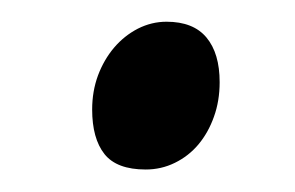

<svg xmlns="http://www.w3.org/2000/svg" viewBox="-20 -135 269 175"><path d="M180.2 -60.1Q180.2 -43 175 -28.6Q169.9 -14.2 160.9 -3.4Q151.9 7.3 139.4 13.4Q127 19.5 112.8 19.5Q86.4 19.5 75.2 5.4Q64 -8.8 64 -35.2Q64 -51.8 69.3 -66.2Q74.7 -80.6 84 -91.6Q93.3 -102.5 105.7 -108.9Q118.2 -115.2 131.8 -115.2Q156.2 -115.2 168.2 -100.8Q180.2 -86.4 180.2 -60.1Z"/></svg>

Font: Gentium Plus APac
Style: Regular
Weight: 400
Designer: J. Victor Gaultney, Annie Olsen, Iska Routamaa, Becca Hirsbrunner
Foundry: SIL International
Version: Version 5.000